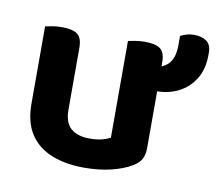

<svg xmlns="http://www.w3.org/2000/svg" viewBox="-66 -619 811 712"><g transform="rotate(10 339.0 -263.0)"><path d="M60 -185V-259H199V-186Q199 -138 224 -116.5Q249 -95 294 -95Q323 -95 342.5 -100.5Q362 -106 372 -112V-259H511V-97Q511 -73 502.5 -56.5Q494 -40 473 -27Q442 -8 396 3.5Q350 15 293 15Q223 15 170.5 -6Q118 -27 89 -71Q60 -115 60 -185ZM511 -213H372V-476Q381 -478 398 -481Q415 -484 435 -484Q475 -484 493 -470.5Q511 -457 511 -419ZM199 -213H60V-476Q69 -478 86 -481Q103 -484 123 -484Q163 -484 181 -470.5Q199 -457 199 -419ZM509 -311H490Q484 -321 479.5 -347Q475 -373 475 -398Q511 -398 535 -420Q559 -442 559 -494V-528Q571 -534 583 -537.5Q595 -541 611 -541Q638 -541 656.5 -528.5Q675 -516 675 -485V-477Q675 -423 652 -386Q629 -349 591.5 -330Q554 -311 509 -311Z"/></g></svg>

Font: BalooTamma2Bold
Style: Bold
Weight: 700
Designer: Divya Kowshik, Shuchita Grover and Ek Type
Foundry: Ek Type
Version: Version 1.700